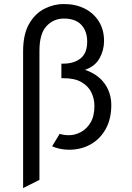

<svg xmlns="http://www.w3.org/2000/svg" viewBox="-20 -732 656 954"><path d="M94.8 202.5V-476.2Q94.8 -562.2 124.9 -613.9Q155 -665.6 201.3 -688.8Q247.6 -712 296.5 -712Q355.9 -712 400.9 -689.2Q446 -666.4 471.5 -625.1Q497 -583.9 497 -528.8Q497 -481.8 474.3 -441.8Q451.6 -401.9 402.2 -385Q466 -363.5 499.5 -317.1Q533 -270.6 533 -209.5Q533 -141.4 505.6 -91.6Q478.2 -41.9 430.8 -14.9Q383.2 12 323.2 12Q298.4 12 276.3 7Q254.2 2 239 -5.2L276.5 -67Q285.8 -63.9 297.4 -62.1Q309 -60.2 323.2 -60.2Q352.6 -60.2 381.8 -75.7Q410.9 -91.1 430.1 -123.4Q449.2 -155.6 449.2 -206Q449.2 -240.5 434.4 -272Q419.5 -303.5 385.6 -323.5Q351.8 -343.5 295 -343.5H285V-415.8H295Q347.8 -415.8 380.5 -442Q413.2 -468.2 413.2 -525Q413.2 -577.4 384 -608.6Q354.8 -639.8 297.5 -639.8Q246.5 -639.8 211.2 -602.4Q176 -565 176 -479.2V161.8Z"/></svg>

Font: Overpass Mono Light
Style: Regular
Weight: 300
Monospace: yes
Designer: Delve Withrington, Dave Bailey
Foundry: Delve Fonts LLC
Version: Version 4.000